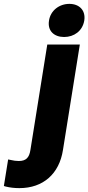

<svg xmlns="http://www.w3.org/2000/svg" viewBox="-35 -758 456 991"><path d="M7 65 -15 202 -5 205C16 210 38 213 65 213C188 213 271 139 290 16L377 -528H209L122 16C116 56 99 73 62 73C47 73 35 71 22 68ZM218 -652C209 -598 245 -567 296 -567C347 -567 391 -598 400 -652C408 -704 375 -738 323 -738C271 -738 226 -704 218 -652Z"/></svg>

Font: Asimov Pro
Style: UltObl
Weight: 900
Designer: Google
Version: Version 2.000980; 2014